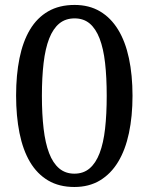

<svg xmlns="http://www.w3.org/2000/svg" viewBox="-20 -744 599 774"><path d="M514.2 -357.9Q514.2 -275.4 499.8 -207.5Q485.4 -139.6 456.1 -91.3Q426.8 -43 382.8 -16.6Q338.9 9.8 279.8 9.8Q218.3 9.8 173.8 -16.6Q129.4 -43 100.8 -91.3Q72.3 -139.6 58.6 -207.8Q44.9 -275.9 44.9 -358.9Q44.9 -441.9 58.6 -509.3Q72.3 -576.7 100.8 -624.5Q129.4 -672.4 174.1 -698.2Q218.8 -724.1 280.8 -724.1Q339.4 -724.1 383.1 -698.2Q426.8 -672.4 456.1 -624.5Q485.4 -576.7 499.8 -509Q514.2 -441.4 514.2 -357.9ZM148.9 -357.9Q148.9 -283.7 155.8 -225.3Q162.6 -167 178 -126.7Q193.4 -86.4 218.5 -65.2Q243.7 -43.9 279.8 -43.9Q316.4 -43.9 341.3 -65.2Q366.2 -86.4 381.6 -126.7Q397 -167 403.6 -225.3Q410.2 -283.7 410.2 -357.9Q410.2 -432.1 403.6 -490.2Q397 -548.3 381.6 -588.4Q366.2 -628.4 341.6 -649.2Q316.9 -669.9 280.8 -669.9Q244.1 -669.9 219 -649.2Q193.8 -628.4 178.2 -588.4Q162.6 -548.3 155.8 -490.2Q148.9 -432.1 148.9 -357.9Z"/></svg>

Font: Droid Serif
Style: Regular
Weight: 400
Version: Version 1.00 build 112